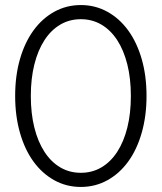

<svg xmlns="http://www.w3.org/2000/svg" viewBox="-20 -730 640 760"><path d="M300 10Q357 10 405 -16.5Q453 -43 487.5 -90.5Q522 -138 541 -204.5Q560 -271 560 -350Q560 -430 541 -496Q522 -562 487.5 -609.5Q453 -657 405 -683.5Q357 -710 300 -710Q243 -710 195 -683.5Q147 -657 112.5 -609.5Q78 -562 59 -496Q40 -430 40 -350Q40 -271 59 -204.5Q78 -138 112.5 -90.5Q147 -43 195 -16.5Q243 10 300 10ZM300 -46Q255 -46 218.5 -67.5Q182 -89 156 -129Q130 -169 116 -225Q102 -281 102 -350Q102 -419 116 -475Q130 -531 156 -571Q182 -611 218.5 -632.5Q255 -654 300 -654Q345 -654 381.5 -632.5Q418 -611 444 -571Q470 -531 484 -475Q498 -419 498 -350Q498 -281 484 -225Q470 -169 444 -129Q418 -89 381.5 -67.5Q345 -46 300 -46Z"/></svg>

Font: CommitMonoV142 ExtLt
Style: Regular
Weight: 200
Monospace: yes
Designer: Eigil Nikolajsen
Foundry: Eigil Nikolajsen
Version: Version 1.142